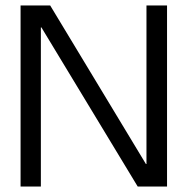

<svg xmlns="http://www.w3.org/2000/svg" viewBox="-20 -680 684 700"><path d="M55 0V-660H163L512 -82H514V-660H589V0H482L131 -580H129V0Z"/></svg>

Font: Bricolage Grotesque 48pt Light
Style: Regular
Weight: 300
Designer: Mathieu Triay
Foundry: Atelier Triay
Version: Version 1.000; ttfautohint (v1.8.4.7-5d5b);gftools[0.9.32]